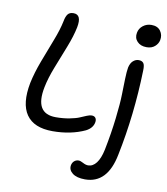

<svg xmlns="http://www.w3.org/2000/svg" viewBox="-102 -816 1001 1152"><g transform="rotate(10 398.0 -240.0)"><path d="M720.2 -594.2Q683.6 -594.2 663.1 -616Q642.6 -637.7 648.9 -669.9Q653.8 -696.8 676 -713.9Q698.2 -731 727.1 -731Q764.6 -731 782.5 -706.3Q800.3 -681.6 793.9 -649.9Q789.6 -627.9 770.5 -611.1Q751.5 -594.2 720.2 -594.2ZM252 0Q138.2 0 92 -66.9Q45.9 -133.8 70.8 -262.2Q84.5 -327.1 112.1 -400.1Q139.6 -473.1 166 -540.8Q192.4 -608.4 203.1 -661.1Q208.5 -690.9 219.7 -705.1Q231 -719.2 253.9 -719.2Q305.7 -719.2 290 -639.2Q278.8 -584 251.7 -515.1Q224.6 -446.3 197.5 -377.2Q170.4 -308.1 159.2 -251Q126.5 -85.9 256.8 -85.9Q302.2 -85.9 340.8 -93.5Q379.4 -101.1 399.4 -109.9Q419.4 -118.7 438 -126.2Q456.5 -133.8 467.8 -133.8Q484.4 -133.8 491.7 -123.5Q499 -113.3 496.1 -97.2Q490.2 -61 449.2 -40Q362.8 0 252 0ZM494.1 251Q443.4 251 417.5 230.7Q391.6 210.4 397 181.2Q400.4 165 411.6 155.5Q422.9 146 438 146Q448.7 146 466.1 155.5Q483.4 165 498 165Q526.9 165 548.3 137Q569.8 108.9 581.1 55.2Q602.1 -49.8 612.8 -142.6Q623.5 -235.4 624.5 -286.6Q625.5 -337.9 627 -384.5Q628.4 -431.2 632.8 -455.1Q639.2 -482.9 654.5 -496.3Q669.9 -509.8 688 -509.8Q708 -509.8 717.3 -498Q726.6 -486.3 725.1 -452.1Q717.8 -181.6 666 69.8Q630.9 251 494.1 251Z"/></g></svg>

Font: Shantell Sans Bouncy
Style: Italic
Weight: 400
Italic angle: -11.31°
Designer: Stephen Nixon, Anya Danilova, Shantell Martin
Foundry: Arrow Type
Version: Version 1.006;[9816181b4]